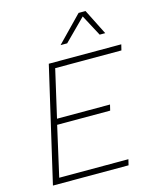

<svg xmlns="http://www.w3.org/2000/svg" viewBox="-129 -978 870 1067"><g transform="rotate(-15 305.5 -445.0)"><path d="M41 0 194 -660H611L603 -627H222L159 -353H464L456 -320H151L86 -33H484L476 0ZM467 -890 541 -743H509L444 -865L322 -743H284L427 -890Z"/></g></svg>

Font: Kantumruy Pro ExtraLight
Style: Italic
Weight: 250
Italic angle: -13°
Version: Version 1.002